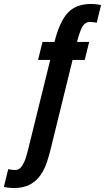

<svg xmlns="http://www.w3.org/2000/svg" viewBox="-64 -759 532 971"><path d="M5 192Q56.5 192 89.5 173.2Q122.5 154.5 142.2 124.8Q162 95 173 61.8Q184 28.5 191 0L303 -456H364.5L387 -547H325.5Q340.5 -605 354.2 -626.5Q368 -648 390.5 -648Q398.5 -648 411.5 -646.2Q424.5 -644.5 425 -643.5L447 -733.5Q423 -739 396.5 -739Q321.5 -739 279.8 -695.2Q238 -651.5 211.5 -547H151L128.5 -456H190L77.5 0Q74 15 66.5 39Q59 63 46 82Q33 101 12.5 101Q7 101 -5.5 99.5Q-18 98 -22.5 96.5L-44.5 186.5Q-18.5 192 5 192Z"/></svg>

Font: League Gothic SemiExpanded Italic
Style: Regular
Weight: 400
Width: 6
Designer: The League of Moveable Type
Version: Version 1.600; ttfautohint (v1.8.3)